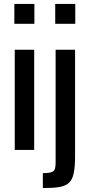

<svg xmlns="http://www.w3.org/2000/svg" viewBox="-20 -763 467 977"><path d="M53 -642V-743H155V-642ZM55 0V-510H154V0ZM261 -642V-743H363V-642ZM198 194V118Q230 118 243.5 112.5Q257 107 260 94.5Q263 82 263 64V-510H362V31Q362 87 355 119.5Q348 152 330 168Q312 184 280.5 189Q249 194 198 194Z"/></svg>

Font: Saira Condensed SemiBold
Style: Regular
Weight: 600
Width: 3
Designer: Hector Gatti with collaboration of the Omnibus-Type team
Foundry: Omnibus-Type
Version: Version 1.100